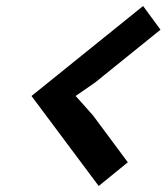

<svg xmlns="http://www.w3.org/2000/svg" viewBox="-20 -725 559 640"><path d="M406 -184 309 -105 85 -405 457 -705 515 -626 297 -450 232 -405 253 -382 291 -339Z"/></svg>

Font: TypoPRO Sinkin Sans
Style: 500 Medium Italic
Weight: 500
Italic angle: -112°
Designer: Keith Bates
Foundry: K-Type
Version: Sinkin Sans (version 1.0)  by Keith Bates   •   © 2014   www